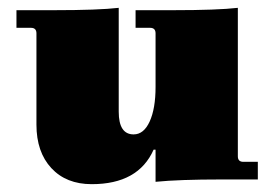

<svg xmlns="http://www.w3.org/2000/svg" viewBox="-20 -458 700 490"><path d="M214 12Q149 12 111 -29Q73 -70 73 -140V-373Q73 -387 59 -387H22V-432H118Q231 -432 283 -438V-173Q283 -115 321 -115Q347 -115 362 -148Q377 -181 377 -236V-373Q377 -387 363 -387H326V-432H422Q535 -432 587 -438V-59Q587 -45 601 -45H638V0H545Q437 0 377 6V-76H372Q333 12 214 12Z"/></svg>

Font: Arapey Black
Style: Regular
Weight: 900
Designer: Eduardo Rodriguez Tunni
Foundry: Eduardo Rodriguez Tunni
Version: Version 4.000